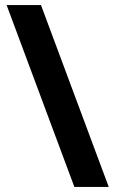

<svg xmlns="http://www.w3.org/2000/svg" viewBox="-20 -734 453 754"><path d="M141 -714 407 0H272L6 -714Z"/></svg>

Font: Noto Sans Vithkuqi
Style: Bold
Weight: 700
Version: Version 1.001; ttfautohint (v1.8.4.7-5d5b)